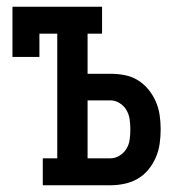

<svg xmlns="http://www.w3.org/2000/svg" viewBox="-20 -550 540 570"><path d="M107 0V-80H150V-450H97V-381H17V-530H283V-450H240V-331H308Q329 -331 350 -327Q371 -323 389 -312Q407 -301 420.5 -284.5Q434 -268 442.5 -248.5Q451 -229 454 -208Q457 -187 457 -166Q457 -145 454 -123.5Q451 -102 442.5 -82.5Q434 -63 420.5 -46.5Q407 -30 389 -19.5Q371 -9 350 -4.5Q329 0 308 0ZM240 -80H308Q322 -80 335 -88Q348 -96 355.5 -108.5Q363 -121 365 -136Q367 -151 367 -166Q367 -180 365 -195Q363 -210 355.5 -223Q348 -236 335 -244Q322 -252 308 -252H240Z"/></svg>

Font: Iosevka Slab Medium
Style: Regular
Weight: 500
Monospace: yes
Designer: Belleve Invis
Foundry: Belleve Invis
Version: Version 11.1.1; ttfautohint (v1.8.3)